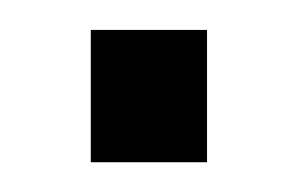

<svg xmlns="http://www.w3.org/2000/svg" viewBox="-20 -109 199 129"><path d="M41 -88.9H119.1V0H41Z"/></svg>

Font: Dinish Condensed
Style: Regular
Weight: 400
Width: 3
Designer: Bert Driehuis
Foundry: Playbeing
Version: Version 3.006; git-39231f3c-release